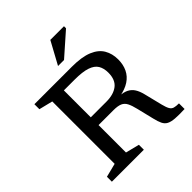

<svg xmlns="http://www.w3.org/2000/svg" viewBox="-245 -1069 1223 1223"><g transform="rotate(-45 366.5 -457.5)"><path d="M387.5 -385Q452.5 -385 490 -414.2Q527.5 -443.5 527.5 -507Q527.5 -547 511.2 -573.8Q495 -600.5 455 -614Q415 -627.5 344 -627.5H191.5L192 -698H390Q479 -698 532 -676Q585 -654 608.2 -614.2Q631.5 -574.5 631.5 -522.5Q631.5 -476 614.2 -440Q597 -404 561.8 -380.8Q526.5 -357.5 472 -348V-352.5Q509.5 -350 533 -337.8Q556.5 -325.5 570.5 -303.2Q584.5 -281 593 -247L624 -122Q632 -90 641 -74.8Q650 -59.5 665.2 -55Q680.5 -50.5 707 -50.5V0Q653.5 2 620.8 -0.5Q588 -3 569.2 -13Q550.5 -23 540.5 -43.8Q530.5 -64.5 522.5 -99L495 -212Q485.5 -252 474 -274.2Q462.5 -296.5 441.2 -305.8Q420 -315 381 -315H192L191.5 -385ZM247 -698V-68L340 -44.5V0H52V-44.5L145 -68V-630L52 -653V-698ZM330.5 -763.5 413.5 -916H536.5V-897.5L384.5 -763.5Z"/></g></svg>

Font: Newsreader 9pt
Style: Regular
Weight: 400
Designer: Hugues Gentile
Foundry: Production Type
Version: Version 1.003